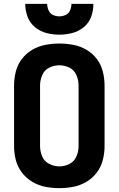

<svg xmlns="http://www.w3.org/2000/svg" viewBox="-20 -969 616 997"><path d="M288 8Q325 8 361 1Q397 -6 429 -25Q461 -44 483 -73.5Q505 -103 514 -138.5Q523 -174 523 -210V-525Q523 -561 514 -597Q505 -633 483 -662.5Q461 -692 429 -710.5Q397 -729 361 -736Q325 -743 288 -743Q252 -743 215.5 -736Q179 -729 147.5 -710.5Q116 -692 93.5 -662.5Q71 -633 62 -597Q53 -561 53 -525V-210Q53 -174 62 -138.5Q71 -103 93.5 -73.5Q116 -44 147.5 -25Q179 -6 215.5 1Q252 8 288 8ZM288 -105Q261 -105 235.5 -118Q210 -131 199 -157Q188 -183 188 -210V-525Q188 -552 199 -578.5Q210 -605 235.5 -617.5Q261 -630 288 -630Q316 -630 341 -617.5Q366 -605 377 -578.5Q388 -552 388 -525V-210Q388 -183 377 -157Q366 -131 341 -118Q316 -105 288 -105ZM288 -789Q322 -789 355 -797.5Q388 -806 415 -828Q442 -850 453.5 -882.5Q465 -915 465 -949H351Q351 -932 344 -915.5Q337 -899 321 -891.5Q305 -884 288 -884Q271 -884 255 -891.5Q239 -899 232 -915.5Q225 -932 225 -949H111Q111 -915 123 -882.5Q135 -850 161.5 -828Q188 -806 221 -797.5Q254 -789 288 -789Z"/></svg>

Font: Iosevka Sparkle Extrabold
Style: Regular
Weight: 800
Designer: Belleve Invis
Foundry: Belleve Invis
Version: Version 4.5.0; ttfautohint (v1.8.3)